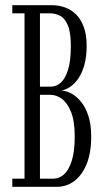

<svg xmlns="http://www.w3.org/2000/svg" viewBox="-20 -720 400 740"><path d="M27.5 0V-31.5H74.5V-668.5H27.5V-700H179.5Q206.5 -700 230.8 -691.2Q255 -682.5 273.8 -663.8Q292.5 -645 303.2 -615.2Q314 -585.5 314 -543Q314 -502 305.5 -471Q297 -440 282.8 -418.8Q268.5 -397.5 251.2 -385.8Q234 -374 216 -371Q234.5 -370.5 254.5 -360Q274.5 -349.5 292 -328.2Q309.5 -307 320.5 -273.8Q331.5 -240.5 331.5 -193.5Q331.5 -131 314 -88Q296.5 -45 266.8 -22.5Q237 0 199 0ZM134 -31.5H187Q207.5 -31.5 226 -47.2Q244.5 -63 256.2 -99Q268 -135 268 -194Q268 -254 253.5 -289.2Q239 -324.5 217.8 -339.5Q196.5 -354.5 175.5 -354.5H134ZM134 -386H175.5Q196.5 -386 214 -401.2Q231.5 -416.5 242.2 -450.8Q253 -485 253 -543Q253 -597 241 -623.8Q229 -650.5 211 -659.5Q193 -668.5 175 -668.5H134Z"/></svg>

Font: Imbue Light
Style: Regular
Weight: 300
Designer: Tyler Finck
Foundry: Etcetera Type Company
Version: Version 1.102